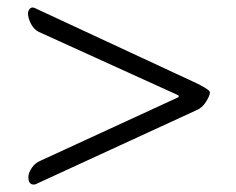

<svg xmlns="http://www.w3.org/2000/svg" viewBox="-20 -491 633 514"><path d="M70 3Q56 3 56 -17Q56 -28 65 -41.5Q74 -55 89 -61L456 -230Q459 -231 458.5 -233.5Q458 -236 455 -237L83 -406Q70 -413 62.5 -428Q55 -443 55 -455Q55 -461 58.5 -466Q62 -471 68 -471L72 -470L498 -272Q514 -265 528 -256.5Q542 -248 542 -244Q542 -235 531.5 -218.5Q521 -202 506 -196L80 0Q76 3 70 3Z"/></svg>

Font: EB Garamond Medium
Style: Italic
Weight: 500
Italic angle: -17.2°
Designer: Georg Duffner and Octavio Pardo
Foundry: Georg Duffner
Version: Version 1.000